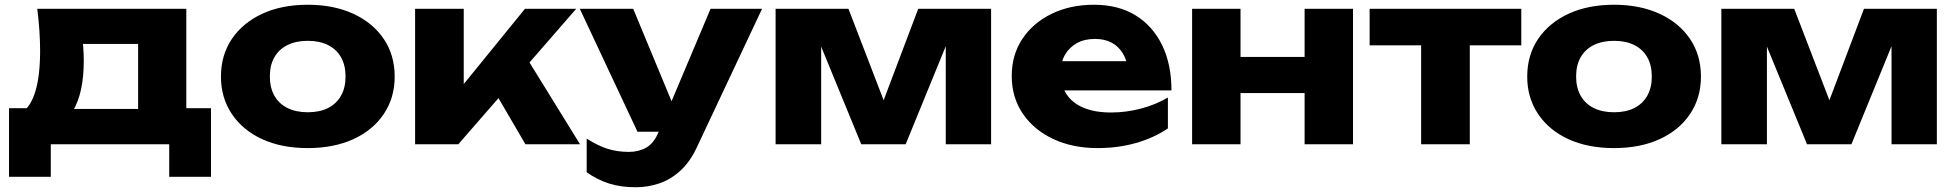

<svg xmlns="http://www.w3.org/2000/svg" viewBox="-20 -608 8238 809"><path d="M869 -152V137H693V0H194V137H18V-152H190L228 -149H642L677 -152ZM137 -571H765V-39H562V-516L655 -423H237L313 -497Q327 -456 330 -419.5Q333 -383 333 -353Q333 -215 286 -138.5Q239 -62 154 -62L71 -132Q149 -186 149 -394Q149 -434 146 -479Q143 -524 137 -571Z M1277 16Q1167 16 1085 -21.5Q1003 -59 957 -127.5Q911 -196 911 -285Q911 -376 957 -444Q1003 -512 1085 -550Q1167 -588 1277 -588Q1386 -588 1468.5 -550Q1551 -512 1597 -444Q1643 -376 1643 -285Q1643 -196 1597 -127.5Q1551 -59 1468.5 -21.5Q1386 16 1277 16ZM1277 -135Q1327 -135 1362.5 -153Q1398 -171 1417 -205Q1436 -239 1436 -285Q1436 -333 1417 -366.5Q1398 -400 1362.5 -418Q1327 -436 1277 -436Q1227 -436 1191 -418Q1155 -400 1136 -366.5Q1117 -333 1117 -286Q1117 -239 1136 -205Q1155 -171 1191 -153Q1227 -135 1277 -135Z M1729 0V-571H1934V-159L1874 -180L2192 -571H2408L1911 0ZM2194 0 2031 -279 2185 -387 2424 0Z M2659 181Q2596 181 2547 165.5Q2498 150 2452 118V-24Q2499 6 2540 19Q2581 32 2630 32Q2671 32 2703 14Q2735 -4 2755 -52L2974 -571H3191L2917 11Q2888 74 2846.5 111.5Q2805 149 2757 165Q2709 181 2659 181ZM2666 -53 2423 -571H2648L2863 -53Z M3248 0V-571H3555L3732 -111H3675L3849 -571H4156V0H3965V-494H3998L3796 0H3609L3407 -492L3440 -494V0Z M4604 16Q4500 16 4418.5 -22Q4337 -60 4290 -128.5Q4243 -197 4243 -288Q4243 -377 4288 -444.5Q4333 -512 4411.5 -550Q4490 -588 4589 -588Q4692 -588 4764.5 -543.5Q4837 -499 4876.5 -418Q4916 -337 4916 -227H4408V-350H4801L4734 -307Q4730 -351 4712 -381.5Q4694 -412 4664.5 -428Q4635 -444 4594 -444Q4549 -444 4517 -426Q4485 -408 4467 -376.5Q4449 -345 4449 -303Q4449 -249 4473.5 -211.5Q4498 -174 4545.5 -154Q4593 -134 4662 -134Q4725 -134 4787.5 -150.5Q4850 -167 4901 -197V-67Q4842 -27 4766.5 -5.5Q4691 16 4604 16Z M5003 -571H5207V0H5003ZM5477 -571H5681V0H5477ZM5121 -368H5554V-216H5121Z M5968 -501H6173V0H5968ZM5751 -571H6390V-417H5751Z M6781 16Q6671 16 6589 -21.5Q6507 -59 6461 -127.5Q6415 -196 6415 -285Q6415 -376 6461 -444Q6507 -512 6589 -550Q6671 -588 6781 -588Q6890 -588 6972.5 -550Q7055 -512 7101 -444Q7147 -376 7147 -285Q7147 -196 7101 -127.5Q7055 -59 6972.5 -21.5Q6890 16 6781 16ZM6781 -135Q6831 -135 6866.5 -153Q6902 -171 6921 -205Q6940 -239 6940 -285Q6940 -333 6921 -366.5Q6902 -400 6866.5 -418Q6831 -436 6781 -436Q6731 -436 6695 -418Q6659 -400 6640 -366.5Q6621 -333 6621 -286Q6621 -239 6640 -205Q6659 -171 6695 -153Q6731 -135 6781 -135Z M7233 0V-571H7540L7717 -111H7660L7834 -571H8141V0H7950V-494H7983L7781 0H7594L7392 -492L7425 -494V0Z"/></svg>

Font: Unbounded
Style: Bold
Weight: 700
Designer: Luke Prowse, Jean-Baptiste Morizot, Fátima Lázaro, Florian Runge
Foundry: NaN
Version: Version 1.700